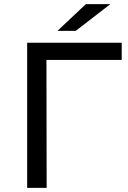

<svg xmlns="http://www.w3.org/2000/svg" viewBox="-20 -906 617 926"><path d="M204 -617H567V-700H111V0H205ZM345 -757 512 -886H394L257 -757Z"/></svg>

Font: Montserrat-Alt1 Med
Style: Regular
Weight: 500
Designer: Differentunic
Foundry: Differentunic
Version: Version 7.222